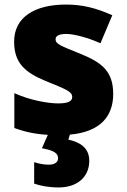

<svg xmlns="http://www.w3.org/2000/svg" viewBox="-20 -583 557 843"><path d="M372 123C372 59 320 39 280 30L287 8C423 -4 477 -75 477 -170C477 -267 431 -307 335 -346C243 -383 224 -390 224 -411C224 -426 241 -434 271 -434C304 -434 366 -418 421 -393L473 -516C404 -547 343 -563 270 -563C133 -563 42 -508 42 -400C42 -309 87 -266 179 -228C272 -190 297 -181 297 -157C297 -138 278 -129 235 -129C193 -129 113 -142 43 -174V-21C92 -3 137 6 190 9L164 68C215 77 235 89 235 112C235 129 220 140 195 140C173 140 152 136 130 129V223C154 232 192 240 238 240C319 240 372 194 372 123Z"/></svg>

Font: Noto Sans Lao UI Blk
Style: Regular
Weight: 900
Designer: Monotype Design Team
Foundry: Monotype Imaging Inc.
Version: Version 2.000